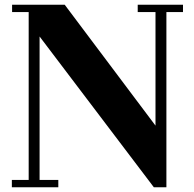

<svg xmlns="http://www.w3.org/2000/svg" viewBox="-20 -729 820 810"><path d="M147 -575V30H226V61H30V30H101V-678H31V-709H253L636 -199V-678H561V-709H752V-678H682V61H629Z"/></svg>

Font: Cafe24 ClassicType
Style: Regular
Weight: 400
Designer: Cafe24 thkim, hmlim, mnelim & 4IR
Foundry: Cafe24
Version: Version 1.000